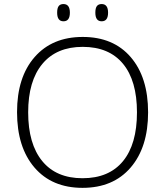

<svg xmlns="http://www.w3.org/2000/svg" viewBox="-20 -905 804 935"><path d="M701.2 -357.9Q701.2 -188 616.2 -89.1Q531.2 9.8 381.8 9.8Q232.9 9.8 147.9 -89.1Q63 -188 63 -358.9Q63 -529.3 148.7 -627.2Q234.4 -725.1 382.8 -725.1Q532.2 -725.1 616.7 -626.7Q701.2 -528.3 701.2 -357.9ZM117.2 -357.9Q117.2 -204.6 185.5 -120.8Q253.9 -37.1 381.8 -37.1Q510.7 -37.1 578.9 -120.1Q647 -203.1 647 -357.9Q647 -512.2 578.9 -594.5Q510.7 -676.8 382.8 -676.8Q255.4 -676.8 186.3 -593.8Q117.2 -510.7 117.2 -357.9ZM258.3 -843.3Q258.3 -865.7 265.9 -875.5Q273.4 -885.3 289.1 -885.3Q320.3 -885.3 320.3 -843.3Q320.3 -801.3 289.1 -801.3Q258.3 -801.3 258.3 -843.3ZM444.3 -843.3Q444.3 -865.7 451.9 -875.5Q459.5 -885.3 475.1 -885.3Q506.3 -885.3 506.3 -843.3Q506.3 -801.3 475.1 -801.3Q444.3 -801.3 444.3 -843.3Z"/></svg>

Font: TypoPRO Open Sans
Style: Regular
Weight: 300
Foundry: Ascender Corporation
Version: Version 1.10